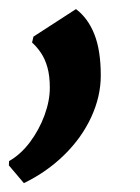

<svg xmlns="http://www.w3.org/2000/svg" viewBox="-48 -149 308 422"><path d="M4.5 253.5 -28.5 214.5 -28 205Q-2.5 190.5 17.8 163.5Q38 136.5 49.8 104.5Q61.5 72.5 61.5 44Q61.5 17.5 56.2 -1Q51 -19.5 42 -32.8Q33 -46 22.5 -55.5L25.5 -68.5L119 -129Q145.5 -109 159.5 -73.5Q173.5 -38 173.5 17Q173.5 63 152.5 108.5Q131.5 154 93.2 191.5Q55 229 4.5 253.5Z"/></svg>

Font: Merriweather 20pt ExtraBold
Style: Italic
Weight: 800
Italic angle: -7.8°
Version: Version 2.101